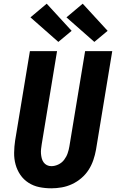

<svg xmlns="http://www.w3.org/2000/svg" viewBox="-20 -1012 640 1040"><path d="M258 8Q224 8 192.5 1.5Q161 -5 134.5 -22Q108 -39 90.5 -64.5Q73 -90 64.5 -120.5Q56 -151 56.5 -184.5Q57 -218 62 -251L142 -735H289L206 -231Q204 -218 202.5 -205Q201 -192 202 -179.5Q203 -167 206 -155Q209 -143 216 -133Q223 -123 234 -117.5Q245 -112 258 -112Q277 -112 296 -121Q315 -130 327.5 -146.5Q340 -163 346.5 -182Q353 -201 356 -220L441 -735H588L500 -201Q495 -173 485.5 -145Q476 -117 460 -92Q444 -67 420.5 -47Q397 -27 370 -14.5Q343 -2 314.5 3Q286 8 258 8ZM491 -785 340 -918 428 -992 563 -845ZM296 -785 145 -918 233 -992 368 -845Z"/></svg>

Font: Iosevka Heavy Extended
Style: Italic
Weight: 900
Width: 7
Italic angle: -9°
Monospace: yes
Designer: Belleve Invis
Foundry: Belleve Invis
Version: Version 32.5.0; ttfautohint (v1.8.4)